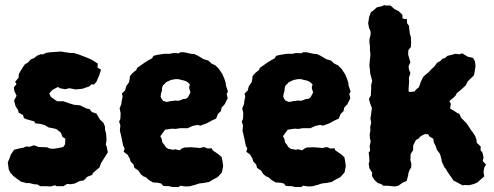

<svg xmlns="http://www.w3.org/2000/svg" viewBox="-20 -723 1966 764"><path d="M64 0 47 -12 34 -22 21 -36 15 -48 11 -77 18 -93 23 -108 36 -127 60 -133 72 -135 84 -140 98 -139 115 -145 134 -138 167 -137 178 -132 194 -131 212 -134 232 -138 239 -149 240 -171 229 -178 222 -195 208 -207 199 -211 173 -216 159 -225 140 -230 121 -232 116 -240 87 -248 75 -253 72 -265 54 -275 52 -285 42 -300 36 -323 46 -342 37 -361 35 -375 46 -389 40 -397 54 -414 55 -429 62 -441 74 -460 78 -466 92 -475 103 -487 116 -492 127 -501 141 -507H152L165 -513L180 -515L222 -518L241 -515L261 -512H274L294 -506L320 -496L337 -489L349 -483L369 -470L368 -454L382 -446L375 -424L369 -410L364 -398L353 -386L345 -388L335 -379L317 -373L309 -370L281 -367L256 -372L239 -368L218 -372L211 -377L201 -372L187 -364L176 -351L182 -338L197 -327L208 -320H232L255 -312L275 -306L298 -304L325 -291L336 -289L346 -277L364 -271L370 -260L378 -247L391 -235L398 -219V-206L402 -193L404 -165L401 -148L405 -138L409 -117L396 -96L382 -74L376 -57L369 -51L350 -35L347 -27L328 -20L313 -5L298 -3L278 7L262 10L247 9L232 18H205L199 14L182 19L164 18H140L129 11L115 10L95 5L88 6Z M665 21 654 18 630 17 621 7 607 4 589 3 572 -7 560 -18 551 -21 540 -30 531 -44 515 -55 511 -69 500 -80 496 -93 487 -108 472 -119 476 -132 470 -144 466 -164 461 -187 457 -203 459 -224 454 -239 459 -250 460 -273 456 -292 463 -309 464 -320 468 -339 465 -351 478 -363 482 -380 493 -395 496 -409 497 -420 507 -432 522 -444 526 -453 539 -462 553 -472 572 -484 585 -491 591 -501 608 -505 634 -509H655L670 -512L692 -511L697 -515H713L739 -509L753 -508L766 -502L778 -495L789 -488L809 -482L822 -470L837 -463L851 -449L857 -440L865 -428L873 -409L878 -394L879 -383L887 -359L882 -349L886 -332L881 -322L874 -308L862 -295L859 -281L847 -269L840 -251L824 -244L802 -232L777 -223L766 -226L747 -222L727 -213H712H697L679 -210L665 -211L637 -207L628 -195L618 -181L624 -169L626 -156L633 -148L641 -136L649 -131L669 -127L677 -129L695 -125L702 -131L713 -136L741 -137L767 -135L775 -134L792 -138L807 -132L823 -133L826 -125L848 -110L862 -98L865 -84L868 -62L863 -37L857 -30L846 -18L825 -7L812 1L791 5L773 7L758 12L736 18L720 19L697 16L692 21ZM640 -318H648L660 -321H667L675 -323L690 -322L700 -325L709 -329L720 -330L728 -336L732 -344L738 -355L733 -371V-379L736 -386L729 -394L720 -400L711 -403L701 -405L690 -408H677L661 -405L654 -402L641 -396L636 -390L629 -384L625 -374L624 -361L621 -352L619 -339L622 -331L629 -322Z M1153 21 1142 18 1118 17 1109 7 1095 4 1077 3 1060 -7 1048 -18 1039 -21 1028 -30 1019 -44 1003 -55 999 -69 988 -80 984 -93 975 -108 960 -119 964 -132 958 -144 954 -164 949 -187 945 -203 947 -224 942 -239 947 -250 948 -273 944 -292 951 -309 952 -320 956 -339 953 -351 966 -363 970 -380 981 -395 984 -409 985 -420 995 -432 1010 -444 1014 -453 1027 -462 1041 -472 1060 -484 1073 -491 1079 -501 1096 -505 1122 -509H1143L1158 -512L1180 -511L1185 -515H1201L1227 -509L1241 -508L1254 -502L1266 -495L1277 -488L1297 -482L1310 -470L1325 -463L1339 -449L1345 -440L1353 -428L1361 -409L1366 -394L1367 -383L1375 -359L1370 -349L1374 -332L1369 -322L1362 -308L1350 -295L1347 -281L1335 -269L1328 -251L1312 -244L1290 -232L1265 -223L1254 -226L1235 -222L1215 -213H1200H1185L1167 -210L1153 -211L1125 -207L1116 -195L1106 -181L1112 -169L1114 -156L1121 -148L1129 -136L1137 -131L1157 -127L1165 -129L1183 -125L1190 -131L1201 -136L1229 -137L1255 -135L1263 -134L1280 -138L1295 -132L1311 -133L1314 -125L1336 -110L1350 -98L1353 -84L1356 -62L1351 -37L1345 -30L1334 -18L1313 -7L1300 1L1279 5L1261 7L1246 12L1224 18L1208 19L1185 16L1180 21ZM1128 -318H1136L1148 -321H1155L1163 -323L1178 -322L1188 -325L1197 -329L1208 -330L1216 -336L1220 -344L1226 -355L1221 -371V-379L1224 -386L1217 -394L1208 -400L1199 -403L1189 -405L1178 -408H1165L1149 -405L1142 -402L1129 -396L1124 -390L1117 -384L1113 -374L1112 -361L1109 -352L1107 -339L1110 -331L1117 -322Z M1522 16H1504L1498 10L1483 5L1470 -7L1460 -23L1461 -36L1450 -53L1447 -71L1450 -82L1449 -99L1447 -116L1453 -123L1451 -142L1455 -160L1452 -173L1451 -188L1454 -204L1453 -219L1457 -233L1454 -253L1456 -263L1458 -280L1460 -293L1453 -311L1448 -329L1456 -344V-354L1457 -371V-385L1461 -401L1456 -420L1453 -431L1452 -445L1450 -461L1451 -478L1453 -496L1454 -508L1452 -523V-541L1450 -551V-567L1454 -581L1455 -596L1448 -614L1445 -631L1449 -656L1456 -675L1464 -680L1480 -694L1499 -698L1509 -703L1514 -701H1534L1545 -691L1551 -686L1566 -679L1573 -672L1581 -665L1582 -649L1599 -647L1600 -630L1607 -621L1609 -604L1611 -588L1615 -575L1616 -551L1615 -536L1605 -524L1604 -507L1609 -489L1613 -475L1606 -460L1607 -448L1613 -432L1607 -413L1608 -400L1607 -386L1606 -373V-359L1613 -357L1629 -359L1637 -368L1647 -376L1652 -390L1656 -401L1664 -417L1676 -428L1684 -434L1697 -448L1709 -459L1719 -473L1733 -481L1740 -489L1750 -492L1761 -501L1778 -505L1792 -509L1808 -507L1819 -511L1827 -506L1842 -497L1862 -493L1870 -479L1872 -462L1871 -452L1868 -433L1865 -422L1851 -409L1841 -399L1833 -383L1821 -372L1810 -362L1798 -353L1793 -343L1783 -333L1768 -321L1774 -310L1771 -291L1785 -283L1800 -273L1808 -270L1815 -254L1822 -247L1836 -233L1845 -220L1853 -207L1861 -197L1871 -181L1876 -167L1877 -155L1893 -140L1892 -126L1900 -115L1904 -97L1901 -82L1914 -68L1907 -56L1904 -39L1907 -21L1886 -3L1880 3L1866 9L1847 14L1827 13L1822 15L1803 5L1784 -5L1777 -16L1769 -27L1759 -42L1754 -51L1748 -58L1738 -80L1736 -92L1731 -110L1718 -128L1714 -141L1706 -157L1704 -171L1690 -179L1683 -189H1669L1654 -181L1645 -171L1635 -166L1629 -154L1624 -144V-126L1614 -110L1613 -86L1617 -71L1616 -57L1610 -47L1605 -34L1604 -24L1598 -3L1582 4L1565 16L1551 19Z"/></svg>

Font: Winky Rough
Style: Bold
Weight: 700
Designer: Simon Atzbach
Foundry: typofactur
Version: Version 1.206; ttfautohint (v1.8.4.7-5d5b)